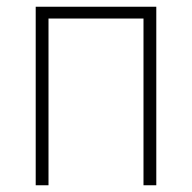

<svg xmlns="http://www.w3.org/2000/svg" viewBox="-20 -550 570 570"><path d="M86 0V-530H444V0H406V-495H124V0Z"/></svg>

Font: Noto Sans Mono Condensed ExtraLight
Style: Regular
Weight: 200
Width: 3
Designer: Monotype Design Team
Foundry: Monotype Imaging Inc.
Version: Version 2.014; ttfautohint (v1.8.4.7-5d5b)